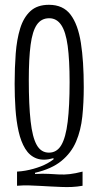

<svg xmlns="http://www.w3.org/2000/svg" viewBox="-20 -691 410 800"><path d="M324 83Q302 87 280 88Q258 89 236 88Q214 87 191.5 86Q169 85 146 83.5Q123 82 99.5 81.5Q76 81 51 83V24Q69 23 86 20Q103 17 119 12.5Q135 8 149.5 2.5Q164 -3 177.5 -10.5Q191 -18 203 -27V-32Q161 -20 132 -31Q103 -42 85 -71.5Q67 -101 57.5 -143.5Q48 -186 44.5 -237Q41 -288 41 -342Q41 -409 45.5 -468Q50 -527 64 -572.5Q78 -618 106.5 -644.5Q135 -671 184 -671Q243 -671 274 -630Q305 -589 317 -512.5Q329 -436 329 -328Q329 -263 323 -205.5Q317 -148 297 -101Q277 -54 236 -20.5Q195 13 126 29V34Q159 32 183 33.5Q207 35 227.5 36Q248 37 270.5 34.5Q293 32 324 24ZM184 -55Q217 -55 235.5 -86.5Q254 -118 262 -183.5Q270 -249 270 -349Q270 -441 262 -500Q254 -559 235 -587Q216 -615 185 -615Q152 -615 133.5 -588Q115 -561 107.5 -504Q100 -447 100 -358Q100 -254 107.5 -186.5Q115 -119 133 -87Q151 -55 184 -55Z"/></svg>

Font: Bricolage Grotesque 72pt Condensed ExtraLight
Style: Regular
Weight: 250
Width: 3
Designer: Mathieu Triay
Foundry: Atelier Triay
Version: Version 1.001;gftools[0.9.33.dev8+g029e19f]